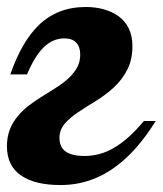

<svg xmlns="http://www.w3.org/2000/svg" viewBox="-41 -529 470 555"><path d="M21 -21Q-21 -48.8 -21 -106.9Q-21 -157.2 12.2 -195.3Q25.4 -210.9 43.2 -224.6Q61 -238.3 85 -252.9Q115.2 -271.5 130.1 -281.5Q145 -291.5 158.2 -303.7Q173.8 -318.8 182.4 -335Q190.9 -351.1 190.9 -371.1Q190.9 -393.6 179.4 -405.8Q168 -418 145 -418Q112.3 -418 86.2 -393.1Q60.1 -368.2 37.1 -314H-11.2Q21.5 -407.2 68.8 -454.1Q123.5 -508.8 207 -508.8Q234.4 -508.8 258.5 -502.2Q282.7 -495.6 301.3 -482.4Q320.8 -468.3 331.3 -446.5Q341.8 -424.8 341.8 -396Q341.8 -357.4 327.4 -328.4Q313 -299.3 287.1 -275.4Q264.2 -254.4 236.3 -237.3Q202.6 -216.8 181.6 -202.4Q160.6 -188 146.5 -171.9Q130.9 -153.8 130.9 -130.9Q130.9 -103 149.4 -90.6Q168 -78.1 202.1 -78.1Q248 -78.1 286.6 -100.6Q328.6 -124 375 -179.2H409.2Q355.5 -93.3 295.4 -48.8Q222.7 5.9 133.8 5.9Q61 5.9 21 -21Z"/></svg>

Font: Pattaya
Style: Regular
Weight: 400
Designer: Pablo Impallari / Thai characters Designed by Thanarat Vachiruckul and Suppakit Chalermlarp
Foundry: Pablo Impallari
Version: Version 1.007;September 16, 2023;FontCreator 15.0.0.2934 64-